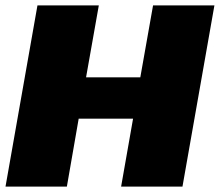

<svg xmlns="http://www.w3.org/2000/svg" viewBox="-32 -695 818 715"><path d="M-11.5 0H217L261 -253H463.5L419 0H647.5L766.5 -675H538L490.5 -407H288.5L336 -675H107.5Z"/></svg>

Font: Anybody Black
Style: Italic
Weight: 900
Italic angle: -10°
Designer: Tyler Finck
Foundry: Etcetera Type Company
Version: Version 1.113;gftools[0.9.25]